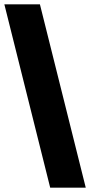

<svg xmlns="http://www.w3.org/2000/svg" viewBox="-23 -790 413 880"><path d="M207 70 -3 -770H160L370 70Z"/></svg>

Font: Outfit Thin Black
Style: Regular
Weight: 900
Version: Version 1.100;gftools[0.9.27]